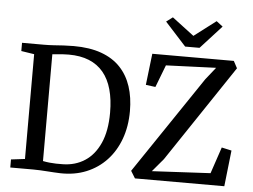

<svg xmlns="http://www.w3.org/2000/svg" viewBox="-62 -1052 1498 1139"><g transform="rotate(5 687.0 -482.0)"><path d="M337.5 8Q319 7.5 298.5 6.2Q278 5 257 3.5Q236 2 215.2 1Q194.5 0 175 0H38.5V-48L121 -58V-682L43.5 -694V-743H174Q204.5 -743 233.5 -745Q262.5 -747 291.2 -748.8Q320 -750.5 350.5 -750.5Q446.5 -750.5 515.8 -725.5Q585 -700.5 629.2 -653.8Q673.5 -607 695 -541.5Q716.5 -476 716.5 -395Q716.5 -304 689.2 -229.2Q662 -154.5 611.8 -100.8Q561.5 -47 492 -18.5Q422.5 10 337.5 8ZM346.5 -46.5Q421 -47.5 478 -84.5Q535 -121.5 567.5 -194.2Q600 -267 600 -375.5Q600 -453.5 583.2 -513.5Q566.5 -573.5 532.5 -614.5Q498.5 -655.5 447 -676.5Q395.5 -697.5 326 -697.5Q305 -697.5 287.2 -696.2Q269.5 -695 254.5 -693.2Q239.5 -691.5 228.5 -691V-55Q248.5 -51 267.8 -49Q287 -47 306.5 -46.5Q326 -46 346.5 -46.5ZM781 0 754.5 -43 1145 -622 1203.5 -695.5 905.5 -684 854.5 -551 797 -558.5 819 -745.5H1304.5L1327 -703.5L942 -128.5L877 -51.5L1225 -70L1278 -227.5L1337 -214.5L1313 0ZM1009.5 -805 884 -943 922 -971.5 1052.5 -872.5 1182.5 -971.5 1220.5 -942.5 1095 -805Z"/></g></svg>

Font: Merriweather 24pt
Style: Regular
Weight: 400
Designer: Eben Sorkin
Foundry: Eben Sorkin
Version: Version 2.100